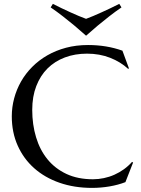

<svg xmlns="http://www.w3.org/2000/svg" viewBox="-20 -941 717 977"><path d="M636.2 -592.8 631.8 -590.8Q593.8 -626 540.3 -647Q486.8 -668 422.9 -668Q361.3 -668 310.1 -648.7Q258.8 -629.4 221.9 -592.8Q185.1 -556.2 164.6 -502.9Q144 -449.7 144 -381.8Q144 -307.1 163.6 -242.4Q183.1 -177.7 221.7 -130.4Q260.3 -83 318.1 -55.9Q376 -28.8 453.1 -28.8Q481 -28.8 508.8 -34.7Q536.6 -40.5 562.3 -52Q587.9 -63.5 610.6 -79.8Q633.3 -96.2 651.9 -117.2L657.2 -113.8L618.2 -14.2Q581.5 0 537.4 7.6Q493.2 15.1 448.2 15.1Q357.9 15.1 283 -11Q208 -37.1 154.1 -85Q100.1 -132.8 70.1 -200Q40 -267.1 40 -349.1Q40 -395.5 52 -440.4Q64 -485.4 86.9 -525.9Q109.9 -566.4 143.6 -600.3Q177.2 -634.3 220.5 -659.2Q263.7 -684.1 315.7 -698Q367.7 -711.9 428.2 -711.9Q522.5 -711.9 603 -683.1ZM418 -759.3Q389.6 -784.7 359.4 -810.1Q333 -832 301.3 -856.9Q269.5 -881.8 237.8 -903.3L249 -921.4Q270.5 -910.2 293.5 -899.2Q316.4 -888.2 338.6 -878.2Q360.8 -868.2 381.1 -859.6Q401.4 -851.1 418 -845.2Q434.6 -851.1 455.1 -859.9Q475.6 -868.7 497.8 -878.7Q520 -888.7 543 -899.7Q565.9 -910.6 586.9 -921.4L598.1 -903.3Q566.4 -881.8 534.7 -856.9Q502.9 -832 476.6 -810.1Q446.3 -784.7 418 -759.3Z"/></svg>

Font: Marcellus SC
Style: Regular
Weight: 400
Designer: Astigmatic (AOETI)
Foundry: Astigmatic (AOETI)
Version: Version 1.001